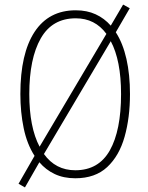

<svg xmlns="http://www.w3.org/2000/svg" viewBox="-20 -769 646 839"><path d="M548 -358Q548 -255 524.5 -171.5Q501 -88 448.5 -39Q396 10 309 10Q258 10 219 -8.5Q180 -27 152 -60L89 50L61 34L131 -88Q98 -139 83.5 -209Q69 -279 69 -358Q69 -535 131 -629.5Q193 -724 311 -724Q360 -724 398 -706.5Q436 -689 464 -657L518 -749L547 -733L486 -628Q517 -580 532.5 -511.5Q548 -443 548 -358ZM108 -358Q108 -213 153 -128L445 -621Q395 -689 311 -689Q208 -689 158 -601Q108 -513 108 -358ZM509 -358Q509 -505 464 -589L172 -96Q223 -25 309 -25Q411 -25 460 -112Q509 -199 509 -358Z"/></svg>

Font: Noto Sans Sinhala Condensed ExtraLight
Style: Regular
Weight: 200
Width: 3
Designer: Jelle Bosma - Monotype Design Team
Foundry: Monotype Imaging Inc.
Version: Version 2.006; ttfautohint (v1.8.4.7-5d5b)